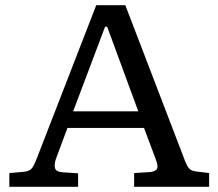

<svg xmlns="http://www.w3.org/2000/svg" viewBox="-20 -720 842 740"><path d="M16 0V-53L73 -58Q90 -60 99.5 -68Q109 -76 122 -110L351 -700H463L690 -108Q698 -85 707 -73Q716 -61 737 -59L786 -53V0H497V-53L559 -57Q575 -58 583.5 -67Q592 -76 580 -107L535 -227H240L196 -109Q189 -90 191.5 -74Q194 -58 221 -56L281 -52V0ZM262 -291H513L393 -617H385Z"/></svg>

Font: Literata Variable Black
Style: Regular
Weight: 900
Designer: Latin by Veronika Burian and Jose Scaglione. Greek by Irene Vlachou. Cyrillic by Vera Evstafieva.
Foundry: TypeTogether
Version: Version 3.021